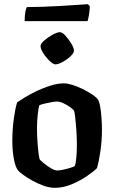

<svg xmlns="http://www.w3.org/2000/svg" viewBox="-20 -899 547 919"><path d="M243 0Q216 0 187.5 -10.5Q159 -21 133 -35.5Q107 -50 88.5 -64Q70 -78 65 -85Q53 -102 46 -140Q39 -178 39 -223Q39 -280 46 -330.5Q53 -381 62 -409Q75 -418 100 -433.5Q125 -449 157 -464Q189 -479 222.5 -489.5Q256 -500 286 -500Q303 -500 327 -492.5Q351 -485 375.5 -473Q400 -461 419.5 -448Q439 -435 448 -424Q456 -411 460 -386Q464 -361 466 -332Q468 -303 468 -279Q468 -225 460.5 -174.5Q453 -124 444 -94Q429 -79 396.5 -56.5Q364 -34 323.5 -17Q283 0 243 0ZM254 -83Q264 -83 281 -86.5Q298 -90 314.5 -95Q331 -100 338 -104Q343 -118 345.5 -146.5Q348 -175 348 -205Q348 -240 345.5 -276Q343 -312 340 -338Q337 -364 334 -369Q331 -375 316.5 -385.5Q302 -396 284.5 -404.5Q267 -413 253 -413Q244 -413 227 -410Q210 -407 193 -403Q176 -399 168 -395Q164 -382 160.5 -350Q157 -318 157 -286Q157 -252 159.5 -218.5Q162 -185 165 -162Q168 -139 171 -135Q174 -131 189.5 -118Q205 -105 223.5 -94Q242 -83 254 -83ZM245 -591Q235 -591 218 -607Q201 -623 187.5 -644Q174 -665 174 -678Q174 -690 192 -705.5Q210 -721 232 -733Q254 -745 267 -745Q278 -745 293.5 -728Q309 -711 321.5 -690Q334 -669 334 -656Q334 -645 317.5 -629.5Q301 -614 280 -602.5Q259 -591 245 -591ZM98 -798Q98 -825 101.5 -842.5Q105 -860 109 -865Q140 -865 182.5 -866.5Q225 -868 269 -870.5Q313 -873 348 -875.5Q383 -878 400 -879L410 -870Q409 -846 405.5 -826Q402 -806 399 -798Z"/></svg>

Font: Texturina 72pt
Style: Bold
Weight: 700
Designer: Guillermo Torres Carreño
Foundry: Omnibus-Type
Version: Version 1.002; ttfautohint (v1.8.3)